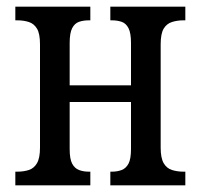

<svg xmlns="http://www.w3.org/2000/svg" viewBox="-20 -556 602 576"><path d="M26 0V-41H32Q51 -41 66.5 -46Q82 -51 91 -66.5Q100 -82 100 -113V-423Q100 -455 91 -470Q82 -485 66.5 -490Q51 -495 32 -495H26V-536H251V-495H246Q230 -495 217 -490.5Q204 -486 196.5 -471.5Q189 -457 189 -427V-300H373V-427Q373 -457 365.5 -471.5Q358 -486 345 -490.5Q332 -495 316 -495H311V-536H536V-495H530Q512 -495 496 -490Q480 -485 471 -470Q462 -455 462 -423V-113Q462 -82 471 -66.5Q480 -51 496 -46Q512 -41 530 -41H536V0H311V-41H316Q332 -41 345 -46Q358 -51 365.5 -65Q373 -79 373 -109V-250H189V-109Q189 -79 196.5 -65Q204 -51 217 -46Q230 -41 246 -41H251V0Z"/></svg>

Font: Noto Serif Condensed
Style: Regular
Weight: 400
Width: 3
Designer: Monotype Design Team
Foundry: Monotype Imaging Inc.
Version: Version 2.015